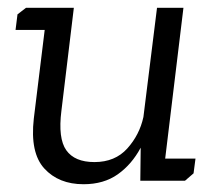

<svg xmlns="http://www.w3.org/2000/svg" viewBox="-20 -465 562 494"><path d="M483 -57 478 -19 456 0H341L342 -85Q319 -42 283 -16.5Q247 9 195 9Q131 9 94 -31.5Q57 -72 67 -160L95 -388H20L25 -428L47 -445H170L138 -180Q129 -109 150.5 -78.5Q172 -48 223 -48Q276 -48 307.5 -83Q339 -118 349 -164L384 -445H452L405 -57Z"/></svg>

Font: Zilla Slab Regular
Style: Italic
Weight: 400
Italic angle: -6°
Designer: Typotheque.com
Foundry: Typotheque type foundry
Version: Version 1.1; 2017; ttfautohint (v1.6)